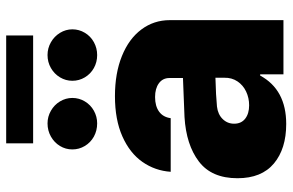

<svg xmlns="http://www.w3.org/2000/svg" viewBox="-180 -744 933 612"><g transform="rotate(-90 286.0 -437.5)"><path d="M219.7 -315.4 343.8 -320.3V-363.3Q343.8 -384.8 327.1 -397Q310.5 -409.2 283.2 -409.2Q254.4 -409.2 236.8 -396.5Q219.2 -383.8 215.8 -359.4H44.9Q48.3 -409.2 76.4 -449.5Q104.5 -489.7 157.7 -513.4Q210.9 -537.1 286.1 -537.1Q358.9 -537.1 413.8 -514.9Q468.8 -492.7 498.5 -452.9Q528.3 -413.1 528.3 -362.3V0H355.5V-74.2H351.6Q306.6 8.8 197.3 8.8Q118.2 8.8 71.3 -30.5Q24.4 -69.8 24.4 -146.5Q24.4 -229 77.6 -269.5Q130.9 -310.1 219.7 -315.4ZM256.8 -109.4Q280.3 -109.4 300.5 -118.9Q320.8 -128.4 333 -146.5Q345.2 -164.6 344.7 -188.5V-216.8Q286.6 -215.3 252.9 -211.9Q228 -209 213.1 -193.8Q198.2 -178.7 198.2 -157.2Q198.2 -134.3 214.4 -121.8Q230.5 -109.4 256.8 -109.4ZM116.2 -672.9Q116.2 -694.3 127.2 -712.4Q138.2 -730.5 157.2 -741.2Q176.3 -752 199.2 -752Q220.7 -752 239.5 -741.2Q258.3 -730.5 269.3 -712.2Q280.3 -693.8 280.3 -672.9Q280.3 -651.4 269.3 -633.1Q258.3 -614.7 239.5 -604.2Q220.7 -593.8 199.2 -593.8Q176.3 -593.8 157.2 -604.2Q138.2 -614.7 127.2 -633.1Q116.2 -651.4 116.2 -672.9ZM335 -672.9Q335 -693.8 345.9 -712.2Q356.9 -730.5 375.7 -741.2Q394.5 -752 417 -752Q439 -752 457.8 -741.2Q476.6 -730.5 487.8 -712.2Q499 -693.8 499 -672.9Q499 -651.4 488 -633.1Q477.1 -614.7 458 -604.2Q439 -593.8 417 -593.8Q394.5 -593.8 375.7 -604.2Q356.9 -614.7 345.9 -633.1Q335 -651.4 335 -672.9ZM479.5 -797.9H135.7V-883.8H479.5Z"/></g></svg>

Font: Pretendard JP Black
Style: Regular
Weight: 900
Designer: Base glyphs from Inter by Rasmus Andersson; Hangeul glyphs from Noto Sans CJK(Source Han Sans) by Jang Soo-young and Kan
Foundry: Kil Hyung-jin
Version: Version 1.309